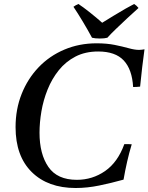

<svg xmlns="http://www.w3.org/2000/svg" viewBox="-20 -928 744 962"><path d="M359 14Q220 14 139 -66Q58 -146 58 -291Q58 -381 88.5 -457.5Q119 -534 173.5 -591Q228 -648 302.5 -679.5Q377 -711 464 -711Q515 -711 554.5 -703Q594 -695 624.5 -686.5Q655 -678 677 -678Q683 -678 691 -679Q699 -680 704 -681Q698 -638 692.5 -591.5Q687 -545 682 -494Q673 -493 664.5 -492.5Q656 -492 647 -492Q642 -580 600 -625Q558 -670 472 -670Q407 -670 358 -644.5Q309 -619 274.5 -576Q240 -533 218.5 -479.5Q197 -426 187.5 -370Q178 -314 178 -263Q178 -156 222.5 -91.5Q267 -27 365 -27Q443 -27 506.5 -71Q570 -115 603 -206Q611 -206 621.5 -206Q632 -206 640 -205Q627 -162 617 -118Q607 -74 599 -28Q538 -11 477.5 1.5Q417 14 359 14ZM492 -814Q518 -830 549 -849Q580 -868 608 -884Q636 -900 652 -908Q665 -900 674 -888Q647 -864 617.5 -836.5Q588 -809 561.5 -783.5Q535 -758 518 -739Q504 -735 480 -735Q456 -735 441 -739Q420 -778 394.5 -820.5Q369 -863 348 -894Q360 -903 373 -908Q396 -893 430 -866Q464 -839 492 -814Z"/></svg>

Font: Castoro
Style: Italic
Weight: 400
Italic angle: -11°
Designer: John Hudson with Paul Hanslow, assisted by Kaja Sojewska.
Foundry: Tiro Typeworks Ltd.
Version: Version 2.04